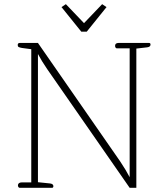

<svg xmlns="http://www.w3.org/2000/svg" viewBox="-20 -901 804 921"><path d="M275 -867 296 -881 383 -790 470 -881 491 -867 396 -749H370ZM66 -12Q66 -18 70.5 -22Q75 -26 84 -26H130V-665L85 -671Q74 -673 69.5 -675.5Q65 -678 65 -685Q65 -695 75 -695H162L557 -126Q585 -84 602 -51V-669H541Q537 -669 534.5 -672.5Q532 -676 532 -681Q532 -695 549 -695H695Q702 -695 702 -687Q702 -676 686 -674L634 -668V0H602L206 -570Q180 -608 162 -642V-27L220 -21Q236 -19 236 -8Q236 0 229 0H75Q71 0 68.5 -3.5Q66 -7 66 -12Z"/></svg>

Font: Maitree ExtraLight
Style: Regular
Weight: 275
Designer: CadsonDemak Team
Foundry: CadsonDemak
Version: Version 1.003